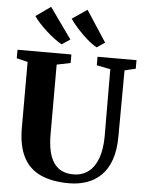

<svg xmlns="http://www.w3.org/2000/svg" viewBox="-65 -1063 851 1122"><g transform="rotate(5 361.0 -502.0)"><path d="M383 8Q283 8 215.5 -22.8Q148 -53.5 114 -119.8Q80 -186 80 -291V-677.5L15 -693V-743H331V-693L250.5 -676.5V-269.5Q250.5 -211.5 260 -169.5Q269.5 -127.5 288.8 -100Q308 -72.5 336.5 -59.2Q365 -46 402.5 -46Q456 -46 492.5 -74.8Q529 -103.5 547.8 -157Q566.5 -210.5 566.5 -285L565 -677L484.5 -693V-743H713V-693L648.5 -677.5L646.5 -291Q646.5 -210 626.5 -153Q606.5 -96 570.2 -60.5Q534 -25 486 -8.5Q438 8 383 8ZM269 -797.5Q250 -807 226.2 -824.8Q202.5 -842.5 178.5 -864.2Q154.5 -886 134.2 -908Q114 -930 102 -948.5L189 -1010L317.5 -829.5L270 -797.5ZM474 -797.5Q448 -811.5 417 -838.5Q386 -865.5 358.5 -896.2Q331 -927 314.5 -951.5L402.5 -1011.5L521.5 -829L475 -797.5Z"/></g></svg>

Font: Merriweather 60pt ExtraBold
Style: Regular
Weight: 800
Version: Version 2.100